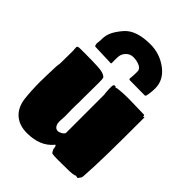

<svg xmlns="http://www.w3.org/2000/svg" viewBox="-262 -1044 1208 1208"><g transform="rotate(45 341.5 -440.5)"><path d="M650 -562Q653 -562 653 -557Q653 -451 652.5 -372Q652 -293 651 -233.5Q650 -174 648 -125.5Q646 -77 643 -30Q643 -17 637 -10Q631 -3 629 1Q628 2 628 2.5Q628 3 626 5L623 7Q622 6 615.5 4.5Q609 3 606 3L604 5Q602 7 600 7Q583 11 560 12Q537 13 488 13H446Q422 13 404 10Q398 5 389 -14Q388 -18 387.5 -26Q387 -34 385 -36Q384 -41 381 -41Q381 -41 375 -43V-38H374Q315 32 200 32Q131 32 89 -5Q47 -42 38 -109Q34 -143 32 -180Q30 -217 30 -257Q30 -290 31.5 -324.5Q33 -359 34 -397Q34 -402 36 -411.5Q38 -421 38 -431Q38 -449 38.5 -478Q39 -507 39 -532Q39 -543 39 -546Q39 -549 38 -550Q38 -555 37.5 -560Q37 -565 37 -569Q37 -576 42.5 -578.5Q48 -581 64 -581H113Q138 -581 162.5 -580.5Q187 -580 212 -579Q277 -577 293 -554Q296 -545 296 -510Q296 -472 295.5 -444Q295 -416 295 -391V-372Q295 -350 295 -337Q295 -324 294 -312Q293 -275 294.5 -241Q296 -207 293 -180Q289 -140 306.5 -123Q324 -106 353 -122Q369 -131 373 -142V-482Q370 -502 370 -514Q369 -516 369 -528V-553Q369 -571 383 -571Q389 -571 389 -566V-565Q400 -569 430 -571.5Q460 -574 488 -574H512L637 -571Q642 -571 642 -568Q643 -568 643 -567V-562Q642 -562 642 -559L647 -560Q649 -562 650 -562ZM355 -913Q438 -913 505 -863Q572 -813 572 -738Q572 -719 570 -701.5Q568 -684 564 -667Q562 -660 555 -660L423 -661Q419 -661 416.5 -664Q414 -667 415 -670Q418 -703 418 -725L417 -744L416 -745Q415 -746 415 -747Q415 -748 414 -749Q409 -762 386 -771Q363 -780 335 -780Q307 -780 286.5 -758.5Q266 -737 266 -707Q266 -694 265.5 -682Q265 -670 266 -658Q266 -652 260 -652L120 -657Q118 -657 116 -660Q110 -672 112.5 -688Q115 -704 115 -723Q115 -754 129.5 -784.5Q144 -815 175 -851Q228 -913 355 -913Z"/></g></svg>

Font: Sigmar
Style: Regular
Weight: 400
Designer: Vernon Adams
Foundry: Vernon Adams
Version: Version 1.000; ttfautohint (v1.8.4.7-5d5b);gftools[0.9.24]